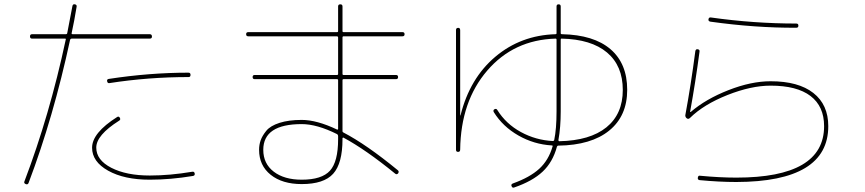

<svg xmlns="http://www.w3.org/2000/svg" viewBox="-20 -820 4040 897"><path d="M480.5 -440.4Q478.5 -449.2 487.3 -451.2Q678.7 -480.5 860.4 -480.5Q870.1 -480.5 870.1 -470.2Q870.1 -460 861.3 -460Q672.9 -460 490.2 -431.6Q482.4 -430.7 480.5 -440.4ZM679.7 0Q773.4 0 877.9 -17.6Q887.7 -19.5 889.6 -9.8Q891.6 0 881.8 2Q776.4 19.5 679.7 19.5Q560.5 19.5 485.4 -22.5Q410.2 -64.5 410.2 -129.9Q410.2 -199.2 527.3 -273.4Q535.2 -278.3 540 -269.5Q544.9 -260.7 536.1 -255.9Q429.7 -188.5 429.7 -130.4Q429.7 -72.3 500 -36.1Q570.3 0 679.7 0ZM93.8 28.3Q211.9 -282.2 287.1 -634.8Q289.1 -639.6 284.2 -639.6H129.9Q120.1 -639.6 120.1 -649.9Q120.1 -660.2 129.9 -660.2H288.1Q293 -660.2 293.9 -664.1Q298.8 -689.5 307.6 -735.8Q316.4 -782.2 318.4 -792Q320.3 -801.8 330.1 -799.8Q339.8 -797.9 337.9 -788.1Q327.1 -721.7 314.5 -664.1Q314.5 -660.2 318.4 -660.2H679.7Q689.5 -660.2 689.9 -649.9Q690.4 -639.6 679.7 -639.6H314.5Q310.5 -639.6 307.6 -634.8Q229.5 -271.5 113.3 35.2Q109.4 43.9 100.1 40Q90.8 36.1 93.8 28.3Z M1559.6 -169.9V-184.6Q1559.6 -190.4 1554.7 -193.4Q1460.9 -240.2 1389.6 -240.2Q1210 -240.2 1210 -120.1Q1210 -55.7 1258.8 -18.1Q1307.6 19.5 1389.6 19.5Q1483.4 19.5 1521.5 -22.5Q1559.6 -64.5 1559.6 -169.9ZM1139.6 -650.4Q1129.9 -650.4 1129.9 -660.2Q1129.9 -669.9 1139.6 -669.9H1554.7Q1559.6 -669.9 1559.6 -674.8V-790Q1559.6 -799.8 1569.8 -799.8Q1580.1 -799.8 1580.1 -790V-674.8Q1580.1 -669.9 1585 -669.9H1860.4Q1870.1 -669.9 1870.1 -660.2Q1870.1 -650.4 1860.4 -650.4H1585Q1580.1 -650.4 1580.1 -644.5V-474.6Q1580.1 -469.7 1585 -469.7H1830.1Q1839.8 -469.7 1839.8 -460Q1839.8 -450.2 1830.1 -450.2H1585Q1580.1 -450.2 1580.1 -445.3V-207Q1580.1 -203.1 1584 -201.2Q1691.4 -145.5 1838.9 -24.4Q1845.7 -18.6 1839.8 -9.8Q1833 -2.9 1826.2 -8.8Q1688.5 -121.1 1585 -176.8Q1584 -177.7 1582 -176.8Q1580.1 -175.8 1580.1 -174.8V-169.9Q1580.1 -56.6 1536.6 -8.3Q1493.2 40 1389.6 40Q1298.8 40 1244.6 -3.4Q1190.4 -46.9 1190.4 -120.1Q1190.4 -143.6 1197.8 -164.6Q1205.1 -185.5 1224.1 -209Q1243.2 -232.4 1286.1 -246.1Q1329.1 -259.8 1389.6 -259.8Q1460 -259.8 1554.7 -214.8Q1555.7 -213.9 1557.6 -214.8Q1559.6 -215.8 1559.6 -217.8V-445.3Q1559.6 -450.2 1554.7 -450.2H1169.9Q1160.2 -450.2 1160.2 -460Q1160.2 -469.7 1169.9 -469.7H1554.7Q1559.6 -469.7 1559.6 -474.6V-644.5Q1559.6 -649.4 1554.7 -650.4Z M2603.5 -639.6Q2599.6 -639.6 2599.6 -634.8V-299.8Q2599.6 -225.6 2588.9 -166Q2588.9 -160.2 2592.8 -160.2Q2736.3 -163.1 2813 -225.1Q2889.6 -287.1 2889.6 -399.9Q2889.6 -512.7 2815.9 -574.7Q2742.2 -636.7 2603.5 -639.6ZM2110.4 -120.1V-679.7Q2110.4 -689.5 2120.1 -689.9Q2129.9 -690.4 2129.9 -678.7V-283.2Q2129.9 -280.3 2130.9 -280.3Q2131.8 -280.3 2131.8 -282.2Q2174.8 -454.1 2293.9 -554.7Q2413.1 -655.3 2575.2 -660.2Q2580.1 -660.2 2580.1 -665V-790Q2580.1 -799.8 2589.8 -799.8Q2599.6 -799.8 2599.6 -790V-665Q2599.6 -660.2 2605.5 -660.2Q2753.9 -657.2 2832 -590.3Q2910.2 -523.4 2910.2 -400.4Q2910.2 -278.3 2826.2 -210Q2742.2 -141.6 2587.9 -139.6Q2584 -139.6 2582 -134.8Q2562.5 -62.5 2515.1 -18.1Q2467.8 26.4 2382.8 55.7Q2374 59.6 2370.1 49.8Q2366.2 41 2376 37.1Q2455.1 8.8 2499 -31.2Q2543 -71.3 2561.5 -135.7Q2563.5 -140.6 2557.6 -140.6Q2474.6 -145.5 2401.9 -187Q2329.1 -228.5 2287.1 -295.9Q2282.2 -304.7 2290 -309.6Q2298.8 -314.5 2303.7 -305.7Q2343.8 -241.2 2413.6 -203.1Q2483.4 -165 2563.5 -161.1Q2567.4 -161.1 2569.3 -166Q2580.1 -217.8 2580.1 -299.8V-634.8Q2580.1 -639.6 2575.2 -639.6Q2379.9 -633.8 2256.3 -490.2Q2132.8 -346.7 2129.9 -121.1Q2129.9 -110.4 2120.1 -110.4Q2110.4 -110.4 2110.4 -120.1Z M3189.5 -266.6Q3181.6 -271.5 3181.6 -281.2Q3208 -423.8 3228.5 -581.1Q3230.5 -591.8 3240.2 -589.8Q3250 -587.9 3248 -578.1Q3229.5 -437.5 3204.1 -297.9Q3204.1 -296.9 3205.1 -296.9H3207Q3277.3 -357.4 3383.3 -398.9Q3489.3 -440.4 3580.1 -440.4Q3710 -440.4 3779.8 -385.7Q3849.6 -331.1 3849.6 -230.5Q3849.6 29.3 3419.9 30.3Q3340.8 30.3 3248 21.5Q3238.3 19.5 3240.2 9.8Q3242.2 -1 3250 1Q3342.8 9.8 3419.9 9.8Q3830.1 9.8 3830.1 -230.5Q3830.1 -323.2 3766.6 -371.6Q3703.1 -419.9 3580.1 -419.9Q3489.3 -419.9 3378.4 -376Q3267.6 -332 3204.1 -269.5Q3196.3 -261.7 3189.5 -266.6ZM3298.8 -718.8Q3288.1 -720.7 3290 -730.5Q3292 -740.2 3301.8 -738.3Q3502 -710 3700.2 -710Q3710 -710 3710 -700.2Q3710 -690.4 3700.2 -690.4Q3507.8 -689.5 3298.8 -718.8Z"/></svg>

Font: Rounded-X Mgen+ 1m thin
Style: Regular
Weight: 100
Designer: [Source Han Sans]
Ryoko NISHIZUKA  (kana & ideographs); Paul D. Hunt (Latin, Greek & Cyrillic); Wenlong ZHANG  (bopomofo
Version: Version 1.059.20150602